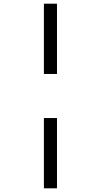

<svg xmlns="http://www.w3.org/2000/svg" viewBox="-20 -781 523 1041"><path d="M218 -380H289V-761H218ZM218 240H289V-141H218Z"/></svg>

Font: Noto Sans SemiCondensed
Style: Italic
Weight: 400
Width: 4
Italic angle: -12°
Designer: Monotype Design Team
Foundry: Monotype Imaging Inc.
Version: Version 2.013